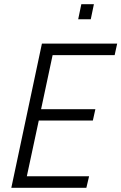

<svg xmlns="http://www.w3.org/2000/svg" viewBox="-20 -896 579 916"><path d="M34 0 180 -688H539L527 -633H231L176 -375H435L423 -321H165L108 -55H405L392 0ZM353 -804 368 -876H428L413 -804Z"/></svg>

Font: Saira SemiCondensed Light
Style: Italic
Weight: 300
Width: 4
Italic angle: -12°
Designer: Hector Gatti with collaboration of the Omnibus-Type team
Foundry: Omnibus-Type
Version: Version 1.101